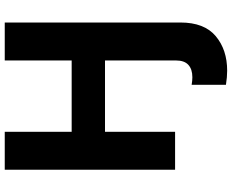

<svg xmlns="http://www.w3.org/2000/svg" viewBox="-102 -638 954 789"><g transform="rotate(-90 374.5 -243.0)"><path d="M72 -700H228V-425H521V-700H677V22Q677 120 621 167Q565 214 479 214Q453 214 421 209V68Q438 71 452 71Q485 71 503 54.5Q521 38 521 4V-288H228V0H72Z"/></g></svg>

Font: Chess Sans
Style: Bold
Weight: 700
Designer: Wolf Bōese
Foundry: Wolf Bōese
Version: Version 7.223